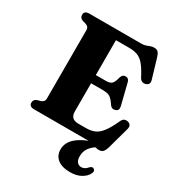

<svg xmlns="http://www.w3.org/2000/svg" viewBox="-219 -852 1116 1216"><g transform="rotate(30 338.5 -244.0)"><path d="M48.5 -671Q48.5 -700 85.5 -700H463.5Q484 -700 497.2 -704.8Q510.5 -709.5 522.5 -714.2Q534.5 -719 550 -719Q569 -719 578.8 -708.2Q588.5 -697.5 595.5 -673.5L637 -533.5Q646 -502.5 618.5 -493Q587.5 -482.5 571 -513.5Q544 -566 521.2 -592.8Q498.5 -619.5 473.2 -629Q448 -638.5 414 -638.5H315V-383.5H387Q418 -383.5 430.8 -395.5Q443.5 -407.5 452 -442.5Q459.5 -470.5 483 -471Q506 -471.5 512.5 -445.5L550.5 -292.5Q558 -262 534 -254Q508 -245.5 493.5 -267.5Q471 -302 453 -312.8Q435 -323.5 399 -323.5H315V-117Q315 -61.5 373 -61.5H428.5Q464.5 -61.5 491.2 -72.8Q518 -84 542.2 -115.8Q566.5 -147.5 594.5 -209Q606.5 -236 636 -230.5Q651 -227.5 657.8 -216.8Q664.5 -206 660 -189.5L615.5 -27.5Q608.5 -4.5 598.2 6.8Q588 18 567.5 18Q547 18 530.2 9Q513.5 0 483.5 0H85.5Q48.5 0 48.5 -29Q48.5 -52 72.5 -60.5L96 -67Q121 -75.5 121 -98V-602Q121 -624.5 96 -633L72.5 -639.5Q48.5 -648 48.5 -671ZM553 -25 566 -1.5Q523.5 22 503.5 49Q483.5 76 483.5 112Q483.5 140.5 495.5 154.2Q507.5 168 526 168Q551.5 168 571 143.5Q577 137.5 582.8 134.8Q588.5 132 595 134.5Q602.5 136.5 607 144.8Q611.5 153 605 166.5Q593.5 193 560.8 212Q528 231 480.5 231Q421 231 388.8 205.5Q356.5 180 356.5 135Q356.5 84 401.8 45.8Q447 7.5 553 -25Z"/></g></svg>

Font: Fraunces 9pt
Style: Bold
Weight: 700
Version: Version 1.000;[b76b70a41]